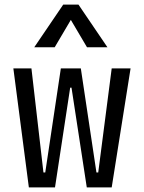

<svg xmlns="http://www.w3.org/2000/svg" viewBox="-20 -815 626 835"><path d="M357.4 0 291 -433.6H285.2L219.2 0H105.5L38.1 -517.6H116.7L168.9 -64.9H176.8L244.6 -517.6H331.5L399.4 -64.9H407.2L465.8 -517.6H547.9L465.8 0ZM128.9 -609.4 254.9 -794.9H321.3L447.3 -609.4H358.4L288.1 -728.5L217.8 -609.4Z"/></svg>

Font: CaskaydiaMono NF SemiLight
Style: Regular
Weight: 350
Designer: Aaron Bell
Foundry: Saja Typeworks
Version: Version 2111.001; ttfautohint (v1.8.4);Nerd Fonts 3.1.1